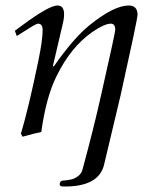

<svg xmlns="http://www.w3.org/2000/svg" viewBox="-20 -484 539 698"><path d="M480 -430Q480 -415 419 -140L359 112Q341 196 210 194Q197 194 197 186Q197 171 216 172Q235 170 244 167Q274 156 280 132Q321 -19 347 -136Q399 -366 399 -375Q399 -398 383 -398Q360 -398 316 -368Q237 -313 185 -206Q148 -132 130 -4Q108 0 62 13L56 2Q84 -91 120 -266Q135 -339 135 -375Q135 -398 118 -398Q111 -398 68 -370L41 -353L34 -372L61 -392Q158 -464 189 -464Q213 -464 213 -432Q213 -416 207 -392L172 -243H176Q246 -344 305 -392Q394 -464 448 -464Q480 -464 480 -430Z"/></svg>

Font: GFS Didot
Style: Italic
Weight: 400
Italic angle: -12°
Designer: Takis Katsoulidis and George D. Matthiopoulos
Foundry: George Matthiopoulos and Takis Katsoulidis
Version: Version 1.0